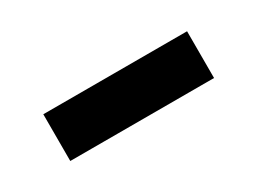

<svg xmlns="http://www.w3.org/2000/svg" viewBox="-23 -495 496 370"><g transform="rotate(-30 225.0 -310.0)"><path d="M64.9 -257.8V-361.8H384.8V-257.8Z"/></g></svg>

Font: Fixel Text SemiBold
Style: Regular
Weight: 600
Width: 4
Designer: AlfaBravo + MacPaw
Foundry: Kyrylo Tkachov, Marchela Mozhyna, Serhii Makarenko, Maria Weinstein, Zakhar Kryvoshyya
Version: Version 1.211